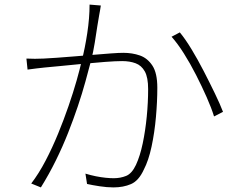

<svg xmlns="http://www.w3.org/2000/svg" viewBox="-20 -797 1040 836"><path d="M419 -773Q418 -764 416 -754Q414 -744 412 -732Q409 -718 404 -684.5Q399 -651 392.5 -610.5Q386 -570 377 -535Q366 -493 352 -442Q338 -391 319 -334.5Q300 -278 276.5 -218.5Q253 -159 223.5 -99Q194 -39 158 19L116 2Q149 -41 178.5 -97.5Q208 -154 233 -215Q258 -276 278.5 -335.5Q299 -395 313.5 -446Q328 -497 336 -533Q350 -587 360 -653Q370 -719 370 -777ZM763 -656Q787 -627 814 -582.5Q841 -538 867 -487.5Q893 -437 915.5 -390.5Q938 -344 951 -310L912 -290Q901 -326 880 -373.5Q859 -421 833.5 -471Q808 -521 780.5 -564.5Q753 -608 727 -637ZM95 -542Q115 -541 132 -541Q149 -541 170 -542Q192 -543 227 -545.5Q262 -548 304.5 -551.5Q347 -555 388.5 -558.5Q430 -562 464 -564.5Q498 -567 517 -567Q556 -567 589 -555.5Q622 -544 643.5 -511.5Q665 -479 665 -415Q665 -355 659 -287.5Q653 -220 640 -159Q627 -98 606 -58Q584 -10 550.5 4.5Q517 19 474 19Q446 19 413.5 14Q381 9 359 4L352 -41Q375 -34 397.5 -29.5Q420 -25 440 -23Q460 -21 475 -21Q504 -21 529 -31Q554 -41 572 -79Q590 -118 601.5 -173Q613 -228 619 -289.5Q625 -351 625 -409Q625 -460 610.5 -486Q596 -512 570.5 -521.5Q545 -531 512 -531Q484 -531 438 -527.5Q392 -524 340 -519Q288 -514 243 -509.5Q198 -505 174 -503Q160 -502 138.5 -499Q117 -496 100 -494Z"/></svg>

Font: Noto Sans JP ExtraLight
Style: Regular
Weight: 250
Designer: Ryoko NISHIZUKA  (kana, bopomofo & ideographs); Paul D. Hunt (Latin, Greek & Cyrillic); Sandoll Communications , Soo-you
Foundry: Adobe
Version: Version 2.004-H2;hotconv 1.0.118;makeotfexe 2.5.65603